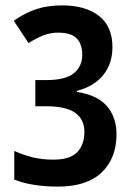

<svg xmlns="http://www.w3.org/2000/svg" viewBox="-20 -681 494 712"><path d="M397 -506Q397 -446 363.5 -403.5Q330 -361 265 -344V-340Q340 -329 376 -288Q412 -247 412 -183Q412 -94 357 -41.5Q302 11 195 11Q148 11 106.5 4.5Q65 -2 33 -15V-121Q70 -105 104 -97Q138 -89 178 -89Q240 -89 266.5 -117Q293 -145 293 -192Q293 -238 259 -262.5Q225 -287 151 -287H111V-384H150Q223 -384 254 -409.5Q285 -435 285 -478Q285 -517 264.5 -538.5Q244 -560 195 -560Q168 -560 141.5 -550Q115 -540 86 -521L31 -604Q74 -634 115.5 -647.5Q157 -661 211 -661Q297 -661 347 -622Q397 -583 397 -506Z"/></svg>

Font: Noto Sans Telugu ExtraCondensed SemiBold
Style: Regular
Weight: 600
Width: 2
Designer: Jelle Bosma - Monotype Design Team
Foundry: Monotype Imaging Inc.
Version: Version 2.005; ttfautohint (v1.8.4.7-5d5b)